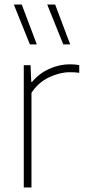

<svg xmlns="http://www.w3.org/2000/svg" viewBox="-20 -828 376 848"><path d="M85 0V-540H115L118 -466.5H122Q152.5 -503.5 197.5 -523.8Q242.5 -544 288 -544Q311 -544 330 -540.5V-506.5Q319.5 -508 309.8 -508.5Q300 -509 287.5 -509Q245 -509 197.2 -486.8Q149.5 -464.5 119 -418V0ZM259.5 -632 188.5 -808H223.5L290 -632ZM112 -632 41 -808H76L142.5 -632Z"/></svg>

Font: Encode Sans Th
Style: Regular
Weight: 100
Designer: Multiple Designers
Foundry: Impallari Type
Version: Version 3.002; ttfautohint (v1.8.3) -l 8 -r 50 -G 200 -x 14 